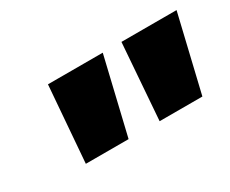

<svg xmlns="http://www.w3.org/2000/svg" viewBox="-52 -843 630 525"><g transform="rotate(-30 263.0 -580.0)"><path d="M101 -460H236L293 -700H120ZM334 -460H469L526 -700H352Z"/></g></svg>

Font: Arthouse Owned Black
Style: Italic
Weight: 900
Italic angle: -10°
Designer: Jeremy Tribby
Foundry: Tribby Type
Version: Version 1.000;PS 001.000;hotconv 1.0.88;makeotf.lib2.5.64775